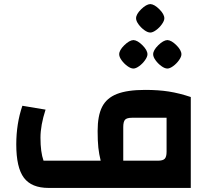

<svg xmlns="http://www.w3.org/2000/svg" viewBox="-20 -924 1044 944"><path d="M60 -214Q60 -316 90 -404L204 -385Q179 -308 179 -247Q179 -176 194 -134H475Q467 -166 463.5 -198Q460 -230 460 -280Q460 -355 482 -398.5Q504 -442 555 -462Q606 -482 694 -482Q759 -482 810 -474Q861 -466 918 -447V0H219Q135 0 97.5 -50Q60 -100 60 -214ZM799 -178V-345H629Q604 -345 595 -335.5Q586 -326 586 -299V-134H757Q781 -134 790 -143.5Q799 -153 799 -178ZM566 -657Q566 -677 591 -701.5Q616 -726 636 -727Q656 -726 680.5 -701.5Q705 -677 705 -657Q705 -645 693 -628Q681 -611 664.5 -599Q648 -587 636 -587Q623 -587 606.5 -599Q590 -611 578 -627.5Q566 -644 566 -657ZM733 -657Q733 -677 758 -701.5Q783 -726 803 -727Q823 -726 847.5 -701.5Q872 -677 872 -657Q872 -645 860 -628Q848 -611 831.5 -599Q815 -587 803 -587Q790 -587 773.5 -599Q757 -611 745 -627.5Q733 -644 733 -657ZM649 -834Q649 -854 674 -878.5Q699 -903 719 -904Q739 -903 763.5 -878.5Q788 -854 788 -834Q788 -822 776 -805Q764 -788 747.5 -776Q731 -764 719 -764Q706 -764 689.5 -776Q673 -788 661 -804.5Q649 -821 649 -834Z"/></svg>

Font: Changa SemiBold
Style: Regular
Weight: 600
Designer: Eduardo Rodriguez Tunni
Foundry: Eduardo Rodriguez Tunni
Version: Version 2.002; ttfautohint (v1.5) -l 8 -r 50 -G 150 -x 14 -H